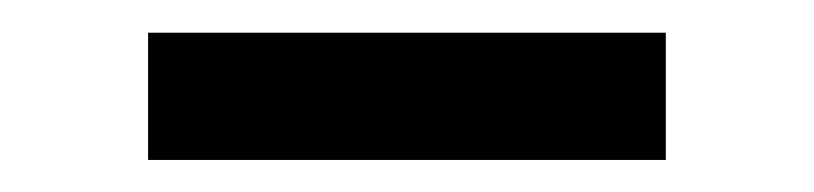

<svg xmlns="http://www.w3.org/2000/svg" viewBox="-20 -371 500 118"><path d="M389.2 -350.9H71V-272.7H389.2Z"/></svg>

Font: Margiela Sans
Style: Regular
Weight: 400
Designer: Stefan Endress, Andreas Faust
Version: Version 1.100;FEAKit 1.0